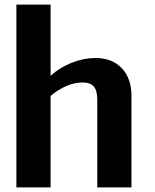

<svg xmlns="http://www.w3.org/2000/svg" viewBox="-20 -811 670 831"><path d="M549 -396V0H401V-379Q401 -419 386 -436.5Q371 -454 337 -454Q270 -454 199 -396V0H51V-791H199V-483Q237 -518 289.5 -539Q342 -560 393 -560Q465 -560 507 -516Q549 -472 549 -396Z"/></svg>

Font: Krub
Style: Bold
Weight: 700
Version: Version 1.000; ttfautohint (v1.6)